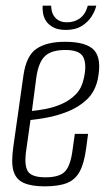

<svg xmlns="http://www.w3.org/2000/svg" viewBox="-20 -650 383 680"><path d="M138 10Q92 10 64.5 -2Q37 -14 28 -43.5Q19 -73 27 -129L63 -383Q73 -453 109.5 -477.5Q146 -502 210 -502Q287 -502 314 -471.5Q341 -441 326 -368Q316 -324 287 -297Q258 -270 220 -255Q182 -240 146 -233.5Q110 -227 88 -225L73 -119Q65 -65 78.5 -43.5Q92 -22 141 -22Q191 -22 210.5 -43Q230 -64 237 -119L245 -176H292L285 -124Q278 -71 262 -42Q246 -13 216.5 -1.5Q187 10 138 10ZM93 -257Q115 -259 143.5 -264.5Q172 -270 200 -282.5Q228 -295 248.5 -316Q269 -337 276 -369Q288 -418 276 -445.5Q264 -473 212 -473Q163 -473 140 -452Q117 -431 109 -378ZM213 -544Q186 -544 169 -553Q152 -562 143.5 -575Q135 -588 132.5 -603Q130 -618 131 -630H161Q162 -601 177 -586Q192 -571 217 -571Q244 -571 263.5 -585.5Q283 -600 291 -630H321Q317 -612 304.5 -592Q292 -572 269.5 -558Q247 -544 213 -544Z"/></svg>

Font: Alumni Sans Thin Light
Style: Italic
Weight: 300
Italic angle: -8°
Version: Version 1.016